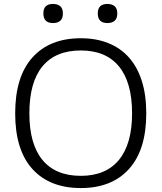

<svg xmlns="http://www.w3.org/2000/svg" viewBox="-20 -944 820 974"><path d="M249 -827Q200 -827 200 -876Q200 -924 249 -924Q272 -924 285.5 -912.5Q299 -901 299 -876Q299 -850 285.5 -838.5Q272 -827 249 -827ZM525 -827Q476 -827 476 -876Q476 -924 525 -924Q548 -924 561.5 -912.5Q575 -901 575 -876Q575 -850 561.5 -838.5Q548 -827 525 -827ZM390 10Q232 10 144.5 -86.5Q57 -183 57 -369Q57 -555 144.5 -652.5Q232 -750 390 -750Q468 -750 530 -725Q592 -700 634.5 -652Q677 -604 699.5 -533Q722 -462 722 -369Q722 -184 634.5 -87Q547 10 390 10ZM390 -52Q517 -52 583.5 -133Q650 -214 650 -369Q650 -526 583.5 -607Q517 -688 390 -688Q262 -688 195.5 -607.5Q129 -527 129 -369Q129 -213 195.5 -132.5Q262 -52 390 -52Z"/></svg>

Font: Encode Sans Wide
Style: Light
Weight: 300
Designer: Pablo Impallari, Andres Torresi
Foundry: Pablo Impallari, Andres Torresi
Version: Version 1.000; ttfautohint (v1.00) -l 8 -r 50 -G 200 -x 14 -